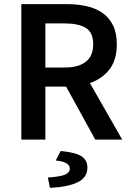

<svg xmlns="http://www.w3.org/2000/svg" viewBox="-20 -674 632 927"><path d="M83 0V-654H304Q355 -654 399 -644Q443 -634 475 -611.5Q507 -589 525.5 -552Q544 -515 544 -460Q544 -385 508.5 -339Q473 -293 414 -273L570 0H440L299 -256H199V0ZM199 -348H292Q359 -348 394.5 -376Q430 -404 430 -460Q430 -517 394.5 -539Q359 -561 292 -561H199ZM221 233 211 183Q272 179 294.5 169Q317 159 317 140Q317 107 249 101L273 55Q346 62 374 81Q402 100 402 135Q402 183 355 206Q308 229 221 233Z"/></svg>

Font: TT Toshiba Sans Medium
Style: Regular
Weight: 500
Designer: Paul D. Hunt
Foundry: Toshiba Corporation
Version: Version 2.020;PS 2.000;hotconv 1.0.86;makeotf.lib2.5.63406